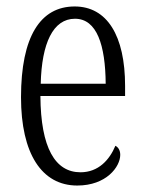

<svg xmlns="http://www.w3.org/2000/svg" viewBox="-20 -564 447 594"><path d="M219 10C309 10 352 -48 352 -85C352 -100 345 -109 337 -113C319 -70 285 -31 229 -31C151 -31 106 -106 105 -267H367V-298C367 -454 311 -544 211 -544C105 -544 45 -451 45 -263C45 -89 109 10 219 10ZM307 -305H106C109 -430 144 -506 212 -506C280 -506 306 -424 307 -305Z"/></svg>

Font: Noto Serif Thai ExtraCondensed Light
Style: Regular
Weight: 300
Width: 2
Designer: Monotype Design Team
Foundry: Monotype Imaging Inc.
Version: Version 2.002